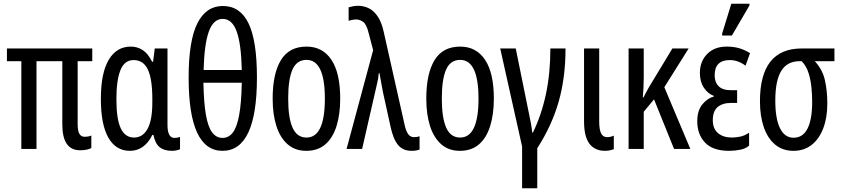

<svg xmlns="http://www.w3.org/2000/svg" viewBox="-20 -796 4503 1026"><path d="M408 7Q313 7 313 -131V-469H175V0H94V-469H17V-537H473V-469H395V-132Q395 -96 404.5 -80.5Q414 -65 433 -65Q441 -65 450.5 -66.5Q460 -68 468 -72V-5Q458 1 442 4Q426 7 408 7Z M674 10Q599 10 559 -60.5Q519 -131 519 -267Q519 -406 561 -476.5Q603 -547 679 -547Q714 -547 742.5 -528.5Q771 -510 793 -466H798L807 -537H875V-129Q875 -59 912 -59Q927 -59 942 -64V1Q936 5 923 7.5Q910 10 899 10Q857 10 833 -9.5Q809 -29 800 -75H794Q752 10 674 10ZM696 -61Q743 -61 768.5 -107.5Q794 -154 794 -249V-267Q794 -374 770 -424.5Q746 -475 694 -475Q645 -475 623.5 -421Q602 -367 602 -266Q602 -159 625.5 -110Q649 -61 696 -61Z M1169 10Q988 10 988 -381Q988 -578 1034.5 -671Q1081 -764 1171 -764Q1263 -764 1308 -671.5Q1353 -579 1353 -382Q1353 10 1169 10ZM1068 -422H1272Q1269 -562 1244.5 -628.5Q1220 -695 1170 -695Q1121 -695 1096.5 -629Q1072 -563 1068 -422ZM1169 -59Q1202 -59 1224 -87.5Q1246 -116 1258 -181Q1270 -246 1272 -354H1067Q1069 -246 1080.5 -181.5Q1092 -117 1114 -88Q1136 -59 1169 -59Z M1798 -269Q1798 -186 1778.5 -123Q1759 -60 1719 -25Q1679 10 1616 10Q1557 10 1517 -25Q1477 -60 1457 -122.5Q1437 -185 1437 -269Q1437 -402 1481 -474.5Q1525 -547 1618 -547Q1704 -547 1751 -476.5Q1798 -406 1798 -269ZM1520 -269Q1520 -166 1543.5 -113.5Q1567 -61 1618 -61Q1716 -61 1716 -269Q1716 -476 1618 -476Q1566 -476 1543 -424.5Q1520 -373 1520 -269Z M2179 10Q2133 10 2107 -21.5Q2081 -53 2067 -119L2027 -301Q2022 -327 2017 -354Q2012 -381 2008 -405H2004Q2003 -390 2000.5 -375Q1998 -360 1994 -345L1915 0H1832L1974 -528L1949 -623Q1938 -667 1920 -679.5Q1902 -692 1883 -692Q1873 -692 1861.5 -689.5Q1850 -687 1843 -685V-757Q1853 -760 1866.5 -762.5Q1880 -765 1894 -765Q1922 -765 1948.5 -753Q1975 -741 1996.5 -711Q2018 -681 2030 -628L2141 -134Q2149 -96 2161 -79.5Q2173 -63 2193 -63Q2209 -63 2222 -68V3Q2205 10 2179 10Z M2619 -269Q2619 -186 2599.5 -123Q2580 -60 2540 -25Q2500 10 2437 10Q2378 10 2338 -25Q2298 -60 2278 -122.5Q2258 -185 2258 -269Q2258 -402 2302 -474.5Q2346 -547 2439 -547Q2525 -547 2572 -476.5Q2619 -406 2619 -269ZM2341 -269Q2341 -166 2364.5 -113.5Q2388 -61 2439 -61Q2537 -61 2537 -269Q2537 -476 2439 -476Q2387 -476 2364 -424.5Q2341 -373 2341 -269Z M2770 210V-13L2653 -537H2736L2803 -207Q2811 -170 2816.5 -140Q2822 -110 2824 -88H2828Q2874 -183 2897.5 -294Q2921 -405 2921 -537H3002Q3002 -381 2965.5 -253Q2929 -125 2851 -4V210Z M3211 10Q3157 9 3129 -29Q3101 -67 3101 -148V-537H3182V-147Q3182 -104 3192 -83.5Q3202 -63 3225 -63Q3241 -63 3260 -71V1Q3239 10 3211 10Z M3660 -537 3530 -330 3669 0H3582L3475 -265L3420 -199V0H3339V-537H3420V-383Q3420 -353 3418.5 -326.5Q3417 -300 3415 -276H3419Q3426 -290 3433 -303Q3440 -316 3446 -327L3573 -537Z M3877 10Q3789 10 3747.5 -34Q3706 -78 3706 -148Q3706 -205 3733 -238Q3760 -271 3794 -280V-284Q3763 -295 3741.5 -327Q3720 -359 3720 -406Q3720 -468 3759 -507.5Q3798 -547 3863 -547Q3900 -547 3929.5 -538.5Q3959 -530 3988 -512L3964 -445Q3924 -475 3880 -475Q3799 -475 3799 -394Q3799 -357 3820 -335.5Q3841 -314 3886 -314H3919V-246H3887Q3841 -246 3815 -224Q3789 -202 3789 -154Q3789 -108 3817 -84.5Q3845 -61 3892 -61Q3909 -61 3933.5 -65.5Q3958 -70 3983 -87V-18Q3966 -2 3936 4Q3906 10 3877 10ZM3839 -606V-617L3888 -776H3985V-767L3891 -606Z M4220 10Q4162 10 4122 -23.5Q4082 -57 4061.5 -116.5Q4041 -176 4041 -255Q4041 -537 4264 -537H4439V-469H4334Q4375 -425 4388 -368Q4401 -311 4401 -243Q4401 -168 4379.5 -111Q4358 -54 4317.5 -22Q4277 10 4220 10ZM4221 -60Q4270 -60 4295 -108.5Q4320 -157 4320 -251Q4320 -290 4316 -330Q4312 -370 4300.5 -406.5Q4289 -443 4264 -469H4253Q4187 -469 4155 -417.5Q4123 -366 4123 -258Q4123 -162 4148 -111Q4173 -60 4221 -60Z"/></svg>

Font: Noto Sans ExtraCondensed
Style: Regular
Weight: 400
Width: 2
Designer: Monotype Design Team
Foundry: Monotype Imaging Inc.
Version: Version 2.013; ttfautohint (v1.8.4.7-5d5b)